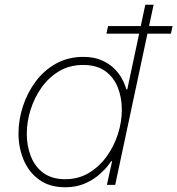

<svg xmlns="http://www.w3.org/2000/svg" viewBox="-20 -780 748 810"><path d="M701 -638H429L436 -670H708ZM255 10Q189 10 145 -22Q101 -54 79.5 -106Q58 -158 58 -217Q58 -274 76.5 -331Q95 -388 130 -435.5Q165 -483 216 -511.5Q267 -540 331 -540Q376 -540 408 -526Q440 -512 460.5 -492Q481 -472 492.5 -451.5Q504 -431 508.5 -417Q513 -403 513 -403H517L593 -760H628L466 0H431L453 -100H449Q449 -100 437 -83.5Q425 -67 400.5 -45Q376 -23 339.5 -6.5Q303 10 255 10ZM255 -24Q311 -24 355 -50.5Q399 -77 430 -120Q461 -163 477.5 -214.5Q494 -266 494 -317Q494 -368 477 -411Q460 -454 424 -480Q388 -506 331 -506Q274 -506 230 -480Q186 -454 155.5 -411Q125 -368 109 -317Q93 -266 93 -215Q93 -165 110 -121Q127 -77 163 -50.5Q199 -24 255 -24Z"/></svg>

Font: Be Vietnam Pro Variable Thin
Style: Italic
Weight: 100
Italic angle: -12°
Designer: Lam Bao, Tony Le, Vietanh Nguyen
Foundry: Yellow Type Foundry
Version: Version 1.002